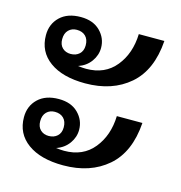

<svg xmlns="http://www.w3.org/2000/svg" viewBox="-80 -579 595 631"><g transform="rotate(15 217.5 -263.0)"><path d="M120 -506Q162 -506 186 -482Q210 -458 210 -425Q210 -400 194.5 -378.5Q179 -357 152 -348Q170 -346 180 -346Q244 -346 280 -390.5Q316 -435 318 -501H405Q398 -400 339.5 -349.5Q281 -299 189 -299Q112 -299 68 -331Q24 -363 24 -419Q24 -457 49.5 -481.5Q75 -506 120 -506ZM118 -380Q136 -380 147.5 -390.5Q159 -401 159 -420Q159 -440 148 -451Q137 -462 118 -462Q101 -462 90 -451Q79 -440 79 -420Q79 -401 90 -390.5Q101 -380 118 -380ZM120 -227Q162 -227 186 -203Q210 -179 210 -146Q210 -121 194.5 -99.5Q179 -78 152 -69Q170 -67 180 -67Q244 -67 280 -111.5Q316 -156 318 -222H405Q398 -121 339.5 -70.5Q281 -20 189 -20Q112 -20 68 -52Q24 -84 24 -140Q24 -178 49.5 -202.5Q75 -227 120 -227ZM118 -101Q136 -101 147.5 -111.5Q159 -122 159 -141Q159 -161 148 -172Q137 -183 118 -183Q101 -183 90 -172Q79 -161 79 -141Q79 -122 90 -111.5Q101 -101 118 -101Z"/></g></svg>

Font: Trirong SemiBold
Style: Regular
Weight: 600
Designer: Katatrad Team
Foundry: CadsonDemak
Version: Version 1.000